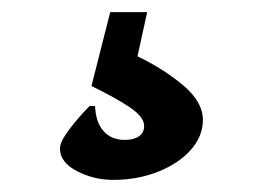

<svg xmlns="http://www.w3.org/2000/svg" viewBox="-20 -55 438 317"><path d="M79 190Q79 179 94.5 158.5Q110 138 128 120H137Q138 147 151 161.5Q164 176 186 176Q201 176 209.5 170Q218 164 218 153Q218 138 194 122Q170 106 131 87L162 -35H223L207 38Q249 58 282 85.5Q315 113 315 143Q315 170 295 192.5Q275 215 241 228.5Q207 242 167 242Q135 242 107 227.5Q79 213 79 190Z"/></svg>

Font: Alegreya SC Black
Style: Regular
Weight: 900
Designer: Juan Pablo del Peral
Foundry: Huerta Tipografica
Version: Version 2.007; ttfautohint (v1.6)